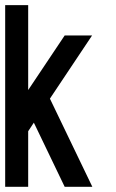

<svg xmlns="http://www.w3.org/2000/svg" viewBox="-20 -722 449 742"><path d="M172.9 -340.8 336.9 0H230L110.8 -248L88.9 -214.8V0H0V-702.1H88.9V-374L230 -585H335.9Z"/></svg>

Font: Favorite Color
Style: Regular
Weight: 400
Designer: Bryce Wilner
Version: Version 1.000;PS 1.0;hotconv 16.6.51;makeotf.lib2.5.65220 DE